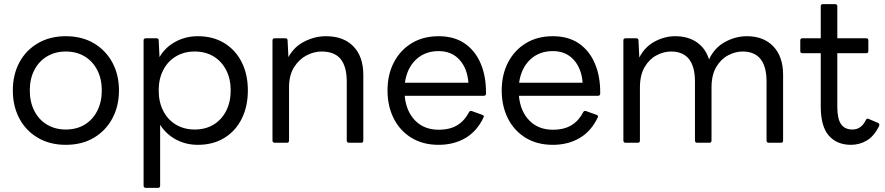

<svg xmlns="http://www.w3.org/2000/svg" viewBox="-20 -690 4277 928"><path d="M298 10Q221 10 163 -24Q105 -58 73.5 -117.5Q42 -177 42 -253Q42 -329 73.5 -388Q105 -447 163 -481Q221 -515 298 -515Q376 -515 433.5 -481Q491 -447 523 -388Q555 -329 555 -253Q555 -177 523 -117.5Q491 -58 433.5 -24Q376 10 298 10ZM298 -64Q350 -64 389 -87.5Q428 -111 450 -154Q472 -197 472 -253Q472 -309 450 -351.5Q428 -394 389 -417.5Q350 -441 298 -441Q247 -441 207.5 -417.5Q168 -394 146 -351.5Q124 -309 124 -253Q124 -197 146 -154Q168 -111 207.5 -87.5Q247 -64 298 -64Z M685 218Q674 218 674 207V-495Q674 -505 685 -505H736Q747 -505 747 -495L751 -414Q778 -461 827.5 -488Q877 -515 936 -515Q1010 -515 1064.5 -481.5Q1119 -448 1148.5 -389Q1178 -330 1178 -253Q1178 -176 1148.5 -116.5Q1119 -57 1064.5 -23.5Q1010 10 936 10Q878 10 830 -16Q782 -42 754 -87V207Q754 218 744 218ZM921 -64Q973 -64 1012 -87.5Q1051 -111 1073 -154Q1095 -197 1095 -253Q1095 -309 1073 -351.5Q1051 -394 1012 -417.5Q973 -441 921 -441Q870 -441 830.5 -417.5Q791 -394 769 -351.5Q747 -309 747 -253Q747 -197 769 -154Q791 -111 830.5 -87.5Q870 -64 921 -64Z M1308 0Q1297 0 1297 -11V-495Q1297 -505 1308 -505H1359Q1370 -505 1370 -495L1374 -414Q1402 -465 1452.5 -490Q1503 -515 1555 -515Q1641 -515 1688.5 -465.5Q1736 -416 1736 -328V-11Q1736 0 1726 0H1667Q1656 0 1656 -11V-295Q1656 -368 1626.5 -404.5Q1597 -441 1534 -441Q1498 -441 1462 -422.5Q1426 -404 1401.5 -365.5Q1377 -327 1377 -267V-11Q1377 0 1367 0Z M2100 10Q2024 10 1968.5 -24Q1913 -58 1883 -117.5Q1853 -177 1853 -253Q1853 -329 1883.5 -388Q1914 -447 1969.5 -481Q2025 -515 2100 -515Q2175 -515 2226 -480Q2277 -445 2303.5 -382.5Q2330 -320 2329 -238Q2329 -227 2318 -227H1936Q1943 -152 1986.5 -107.5Q2030 -63 2100 -63Q2155 -63 2190.5 -85Q2226 -107 2247 -148Q2251 -156 2261 -153L2311 -135Q2322 -131 2317 -122Q2285 -55 2229 -22.5Q2173 10 2100 10ZM2100 -443Q2034 -443 1990.5 -402Q1947 -361 1937 -290H2244Q2239 -359 2201 -401Q2163 -443 2100 -443Z M2652 10Q2576 10 2520.5 -24Q2465 -58 2435 -117.5Q2405 -177 2405 -253Q2405 -329 2435.5 -388Q2466 -447 2521.5 -481Q2577 -515 2652 -515Q2727 -515 2778 -480Q2829 -445 2855.5 -382.5Q2882 -320 2881 -238Q2881 -227 2870 -227H2488Q2495 -152 2538.5 -107.5Q2582 -63 2652 -63Q2707 -63 2742.5 -85Q2778 -107 2799 -148Q2803 -156 2813 -153L2863 -135Q2874 -131 2869 -122Q2837 -55 2781 -22.5Q2725 10 2652 10ZM2652 -443Q2586 -443 2542.5 -402Q2499 -361 2489 -290H2796Q2791 -359 2753 -401Q2715 -443 2652 -443Z M3004 0Q2993 0 2993 -11V-495Q2993 -505 3004 -505H3055Q3066 -505 3066 -495L3070 -412Q3096 -463 3144 -489Q3192 -515 3244 -515Q3305 -515 3347.5 -486Q3390 -457 3407 -403Q3433 -459 3484 -487Q3535 -515 3590 -515Q3671 -515 3718 -465.5Q3765 -416 3765 -328V-11Q3765 0 3755 0H3696Q3685 0 3685 -11V-295Q3685 -441 3569 -441Q3534 -441 3499 -422.5Q3464 -404 3441.5 -365.5Q3419 -327 3419 -267V-11Q3419 0 3409 0H3350Q3339 0 3339 -11V-295Q3339 -441 3223 -441Q3188 -441 3153 -422.5Q3118 -404 3095.5 -365.5Q3073 -327 3073 -267V-11Q3073 0 3063 0Z M4093 10Q4025 10 3986 -34.5Q3947 -79 3947 -175V-433H3858Q3848 -433 3848 -443V-495Q3848 -505 3858 -505H3947V-660Q3947 -670 3957 -670H4016Q4027 -670 4027 -660V-505H4167Q4177 -505 4177 -495V-443Q4177 -433 4167 -433H4027V-173Q4027 -116 4045 -90Q4063 -64 4100 -64Q4143 -64 4165 -110Q4170 -120 4179 -115L4224 -96Q4234 -91 4228 -79Q4204 -31 4169 -10.5Q4134 10 4093 10Z"/></svg>

Font: LINE Seed Sans App
Style: Regular
Weight: 400
Designer: LINE VX Design & Dalton Maag Ltd & Sandoll Inc
Foundry: Dalton Maag Ltd
Version: Version 1.003